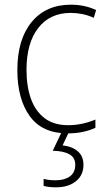

<svg xmlns="http://www.w3.org/2000/svg" viewBox="-20 -559 457 819"><path d="M269 10Q160 10 107 -63.5Q54 -137 54 -260Q54 -391 115 -465Q176 -539 282 -539Q342 -539 390 -516L380 -483Q356 -494 331 -499Q306 -504 282 -504Q193 -504 143 -439.5Q93 -375 93 -261Q93 -192 111.5 -139Q130 -86 169.5 -55.5Q209 -25 271 -25Q302 -25 331.5 -31.5Q361 -38 387 -49V-14Q364 -3 334 3.5Q304 10 269 10ZM336 144Q336 188 304 214Q272 240 219 240Q188 240 166 234V204Q187 210 218 210Q255 210 278 193.5Q301 177 301 144Q301 113 276 99Q251 85 205 84L245 0H276L247 61Q289 66 312.5 87Q336 108 336 144Z"/></svg>

Font: Noto Sans Khmer SemiCondensed ExtraLight
Style: Regular
Weight: 200
Width: 4
Designer: Danh Hong and the Monotype Design Team
Foundry: Monotype Imaging Inc.
Version: Version 2.004; ttfautohint (v1.8.4.7-5d5b)